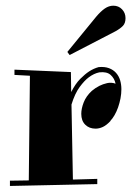

<svg xmlns="http://www.w3.org/2000/svg" viewBox="-20 -627 458 661"><path d="M225.1 -310.1Q239.7 -338.9 256.3 -355.5Q272.9 -372.1 287.1 -381.3Q303.2 -391.6 319.8 -396Q340.3 -397.9 355.2 -392.3Q370.1 -386.7 379.6 -376Q389.2 -365.2 393.6 -350.6Q397.9 -335.9 397.9 -319.8Q397.9 -304.2 394.8 -288.1Q391.6 -272 386.5 -257.3Q381.3 -242.7 374.3 -230.5Q367.2 -218.3 359.9 -210.9H360.8Q346.7 -195.8 334 -189.9Q321.3 -184.1 309.1 -184.1Q287.1 -184.1 273.4 -197.8Q259.8 -211.4 259.8 -234.9Q259.8 -252.9 268.1 -274.4Q276.4 -295.9 295.9 -314Q308.6 -324.7 322.3 -331.5Q334 -337.4 348.6 -340.8Q363.3 -344.2 377.9 -338.9Q374 -357.4 360.8 -369.1Q347.7 -380.9 321.8 -377.9Q303.2 -374 285.6 -360.8Q270.5 -349.6 254.2 -327.4Q237.8 -305.2 226.1 -267.1L231 -8.8L314.9 -11.2V6.8L14.2 13.2V-4.9L79.1 -5.9L83 -366.2L29.8 -369.1V-387.2L224.1 -378.9ZM219.7 -437.5 211.9 -448.2 311 -569.3Q326.7 -587.9 340.8 -597.7Q355 -607.4 370.1 -607.4Q388.2 -607.4 400.1 -595Q412.1 -582.5 412.1 -564.5Q412.1 -547.4 403.3 -538.1Q394.5 -528.8 377.9 -519.5Z"/></svg>

Font: Purple Purse
Style: Regular
Weight: 400
Designer: Astigmatic (AOETI)
Foundry: Astigmatic (AOETI)
Version: Version 1.000